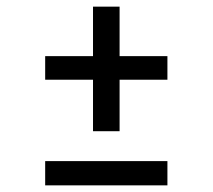

<svg xmlns="http://www.w3.org/2000/svg" viewBox="-20 -558 640 578"><path d="M340 -389H484V-318H340V-163H260V-318H116V-389H260V-538H340ZM484 0H116V-73H484Z"/></svg>

Font: FiraDG Mono
Style: Regular
Weight: 400
Designer: Carrois Corporate & Edenspiekermann AG
Foundry: Carrois Corporate GbR & Edenspiekermann AG
Version: Version 3.206